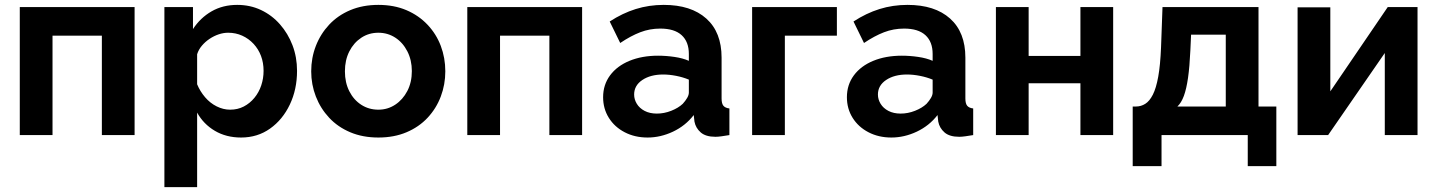

<svg xmlns="http://www.w3.org/2000/svg" viewBox="-20 -553 5884 786"><path d="M61 0V-524H531V0H397V-407H195V0Z M787 -92V213H653V-524H770V-434Q800 -480 846 -506.5Q892 -533 951 -533Q1004 -533 1048.5 -512Q1093 -491 1126 -453.5Q1159 -416 1177.5 -367.5Q1196 -319 1196 -263Q1196 -187 1166.5 -125Q1137 -63 1085.5 -26.5Q1034 10 967 10Q906 10 859.5 -17.5Q813 -45 787 -92ZM1059 -263Q1059 -296 1048.5 -324Q1038 -352 1018 -373.5Q998 -395 971.5 -407Q945 -419 914 -419Q895 -419 875.5 -412.5Q856 -406 838 -394Q820 -382 806.5 -366Q793 -350 787 -331V-208Q799 -179 819.5 -155Q840 -131 867 -117.5Q894 -104 922 -104Q953 -104 978 -117Q1003 -130 1021.5 -152.5Q1040 -175 1049.5 -203.5Q1059 -232 1059 -263Z M1254 -261Q1254 -316 1273 -365Q1292 -414 1327.5 -452Q1363 -490 1414 -511.5Q1465 -533 1529 -533Q1593 -533 1643.5 -511.5Q1694 -490 1730 -452Q1766 -414 1784.5 -365Q1803 -316 1803 -261Q1803 -207 1784.5 -158Q1766 -109 1730.5 -71Q1695 -33 1644 -11.5Q1593 10 1529 10Q1465 10 1414 -11.5Q1363 -33 1327.5 -71Q1292 -109 1273 -158Q1254 -207 1254 -261ZM1529 -104Q1567 -104 1598 -124.5Q1629 -145 1647.5 -180.5Q1666 -216 1666 -262Q1666 -307 1647.5 -343Q1629 -379 1598 -399Q1567 -419 1529 -419Q1490 -419 1459 -398.5Q1428 -378 1410 -342.5Q1392 -307 1392 -261Q1392 -215 1410 -179.5Q1428 -144 1459 -124Q1490 -104 1529 -104Z M1893 0V-524H2363V0H2229V-407H2027V0Z M2674 -325Q2707 -325 2741 -320Q2775 -315 2800 -304V-332Q2800 -382 2770.5 -409Q2741 -436 2683 -436Q2640 -436 2601 -421Q2562 -406 2519 -377L2476 -465Q2528 -499 2582.5 -516Q2637 -533 2697 -533Q2809 -533 2871.5 -477Q2934 -421 2934 -317V-150Q2934 -129 2941.5 -120Q2949 -111 2966 -109V0Q2948 3 2933.5 5Q2919 7 2909 7Q2869 7 2848.5 -11Q2828 -29 2823 -55L2820 -82Q2786 -38 2735 -14Q2684 10 2631 10Q2579 10 2537.5 -11.5Q2496 -33 2472.5 -70.5Q2449 -108 2449 -155Q2449 -206 2477.5 -244.5Q2506 -283 2557 -304Q2608 -325 2674 -325ZM2800 -174V-227Q2776 -237 2748 -242.5Q2720 -248 2695 -248Q2643 -248 2609.5 -225.5Q2576 -203 2576 -166Q2576 -146 2587 -128Q2598 -110 2619 -99Q2640 -88 2669 -88Q2699 -88 2728 -99.5Q2757 -111 2775 -128Q2786 -140 2793 -152Q2800 -164 2800 -174Z M3059 0V-524H3406V-407H3193V0Z M3672 -325Q3705 -325 3739 -320Q3773 -315 3798 -304V-332Q3798 -382 3768.5 -409Q3739 -436 3681 -436Q3638 -436 3599 -421Q3560 -406 3517 -377L3474 -465Q3526 -499 3580.5 -516Q3635 -533 3695 -533Q3807 -533 3869.5 -477Q3932 -421 3932 -317V-150Q3932 -129 3939.5 -120Q3947 -111 3964 -109V0Q3946 3 3931.5 5Q3917 7 3907 7Q3867 7 3846.5 -11Q3826 -29 3821 -55L3818 -82Q3784 -38 3733 -14Q3682 10 3629 10Q3577 10 3535.5 -11.5Q3494 -33 3470.5 -70.5Q3447 -108 3447 -155Q3447 -206 3475.5 -244.5Q3504 -283 3555 -304Q3606 -325 3672 -325ZM3798 -174V-227Q3774 -237 3746 -242.5Q3718 -248 3693 -248Q3641 -248 3607.5 -225.5Q3574 -203 3574 -166Q3574 -146 3585 -128Q3596 -110 3617 -99Q3638 -88 3667 -88Q3697 -88 3726 -99.5Q3755 -111 3773 -128Q3784 -140 3791 -152Q3798 -164 3798 -174Z M4057 0V-524H4191V-324H4403V-524H4537V0H4403V-212H4191V0Z M4617 127V-117H4631Q4651 -117 4668.5 -128Q4686 -139 4699.5 -165.5Q4713 -192 4721.5 -239Q4730 -286 4733 -359L4739 -524H5132V-117H5205V127H5088V0H4735V127ZM4998 -117V-411H4856L4853 -346Q4850 -280 4843.5 -234.5Q4837 -189 4826.5 -160.5Q4816 -132 4800 -117Z M5292 0V-523H5426V-179L5661 -524H5783V0H5649V-336L5417 0Z"/></svg>

Font: YasnoRaleway
Style: Bold
Weight: 700
Designer: Matt McInerney, Pablo Impallari, Rodrigo Fuenzalida
Foundry: Matt McInerney, Pablo Impallari, Rodrigo Fuenzalida
Version: Version 4.026